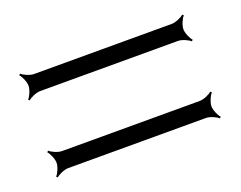

<svg xmlns="http://www.w3.org/2000/svg" viewBox="-56 -491 559 445"><g transform="rotate(-20 223.5 -269.0)"><path d="M19 -334 22 -331C27 -336 42 -343 52 -343H392C402 -343 417 -336 422 -331L425 -334C420 -339 413 -354 413 -364C413 -374 420 -389 425 -394L422 -397C417 -392 402 -385 392 -385H52C42 -385 27 -392 22 -397L19 -394C24 -389 31 -374 31 -364C31 -354 24 -339 19 -334ZM19 -144 22 -141C27 -146 42 -153 52 -153H392C402 -153 417 -146 422 -141L425 -144C420 -149 413 -164 413 -174C413 -184 420 -199 425 -204L422 -207C417 -202 402 -195 392 -195H52C42 -195 27 -202 22 -207L19 -204C24 -199 31 -184 31 -174C31 -164 24 -149 19 -144Z"/></g></svg>

Font: Armata Saber
Style: Rg
Weight: 400
Designer: Jasper
Foundry: Cannot Into Space Fonts
Version: Version 0.970